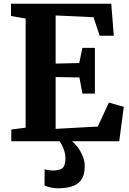

<svg xmlns="http://www.w3.org/2000/svg" viewBox="-20 -763 698 1037"><path d="M118.5 -73.5V-663L39.5 -676.5V-743H581L594.5 -570H518.5L485 -670L280.5 -679.5V-419.5L408 -422.5L425 -504.5H492.5V-257.5H425L409 -344.5L280.5 -347V-67L508 -79.5L568 -209L648.5 -186L624 0H41V-63.5ZM292 254Q274.5 254 254 249.5Q233.5 245 220.5 239.5L221 151Q231.5 154.5 244.2 156.2Q257 158 263 158Q297.5 158 315.5 146.5Q333.5 135 333.5 89Q333.5 70.5 327.2 51.8Q321 33 313.5 18.8Q306 4.5 300.5 0H349H369Q380 7.5 396.8 28.5Q413.5 49.5 426.5 79.8Q439.5 110 437.5 143.5Q436 185 418.2 209.2Q400.5 233.5 368.8 243.8Q337 254 292 254Z"/></svg>

Font: Merriweather ExtraBold
Style: Regular
Weight: 800
Version: Version 2.100